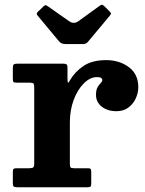

<svg xmlns="http://www.w3.org/2000/svg" viewBox="-20 -788 610 808"><path d="M228 -614.5 139 -721.5Q130 -730.5 140 -739L163 -761Q169.5 -767 172.5 -766.2Q175.5 -765.5 183 -760.5L270.5 -699Q290.5 -685 309.5 -698.5L400.5 -764.5Q407 -769 410.8 -767.8Q414.5 -766.5 420.5 -760.5L440 -741Q446.5 -735 447 -731.8Q447.5 -728.5 442 -722L351 -613Q346 -607 341.2 -604.8Q336.5 -602.5 325 -602.5H259Q246 -602.5 239.5 -605.5Q233 -608.5 228 -614.5ZM124 -420Q124 -432 121.2 -436Q118.5 -440 106.5 -440H50.5Q39.5 -440 36.8 -443.2Q34 -446.5 34 -457.5V-501.5Q34 -512.5 37.2 -516.2Q40.5 -520 51.5 -520H247Q256 -520 260 -517.2Q264 -514.5 264 -505V-458.5Q264 -443.5 266 -440.8Q268 -438 274 -449.5Q295 -486 331.5 -510.5Q368 -535 426.5 -535Q482.5 -535 522.2 -505.5Q562 -476 562 -421Q562 -397.5 551.5 -374.2Q541 -351 520.5 -335.5Q500 -320 470 -320Q433 -320 408.5 -339Q384 -358 384 -388.5Q384 -409.5 390.5 -420.8Q397 -432 403.8 -438.5Q410.5 -445 410.5 -451Q410.5 -456.5 405.8 -460Q401 -463.5 388 -463.5Q359 -463.5 332.8 -437.2Q306.5 -411 290.2 -367.8Q274 -324.5 274 -273V-99Q274 -87 277 -83.5Q280 -80 292 -80H350.5Q359.5 -80 361.8 -76.5Q364 -73 364 -63.5V-18Q364 -7.5 361.8 -3.8Q359.5 0 349.5 0H52Q42 0 38 -3Q34 -6 34 -15.5V-65.5Q34 -75 37.5 -77.5Q41 -80 50.5 -80H102Q114 -80 119 -83Q124 -86 124 -98Z"/></svg>

Font: Besley*
Style: Bold
Weight: 700
Designer: Owen Earl
Foundry: indestructible type*
Version: Version 2.000; ttfautohint (v1.8.3)